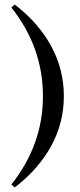

<svg xmlns="http://www.w3.org/2000/svg" viewBox="-20 -723 351 845"><path d="M45 102 30 89Q169 -86 169 -300Q169 -515 30 -690L45 -703Q149 -623 205 -520.5Q261 -418 261 -300Q261 -182 205 -80Q149 22 45 102Z"/></svg>

Font: FFF_NEPSZA-BADSAG Bold
Style: Regular
Weight: 700
Designer: bBox Type GmbH
Foundry: bBox Type GmbH
Version: Version 0.002